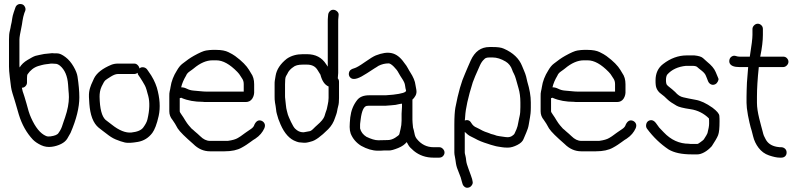

<svg xmlns="http://www.w3.org/2000/svg" viewBox="-20 -738 3899 939"><path d="M87 -309C94 -309 99 -311 104 -316C109 -321 112 -327 112 -334V-356C112 -366 113 -372 115 -375C128 -394 145 -408 167 -415L185 -420C192 -422 199 -423 206 -424C213 -425 218 -425 222 -426C226 -427 230 -427 235 -427C240 -427 246 -426 252 -426C258 -426 265 -423 273 -417C297 -397 310 -366 313 -324C314 -315 314 -305 315 -295C316 -285 317 -274 317 -263C317 -234 311 -201 298 -163C295 -153 290 -142 286 -128C282 -114 276 -101 267 -89C262 -79 248 -74 227 -71C219 -70 212 -70 205 -73C177 -85 153 -115 132 -162C128 -171 124 -181 120 -194C116 -207 113 -219 110 -230C107 -241 103 -253 100 -264C97 -275 93 -284 91 -291C89 -298 88 -304 87 -309ZM196 -474C178 -470 164 -468 154 -465C144 -462 132 -455 115 -445C98 -435 85 -423 76 -408C75 -413 75 -418 75 -422V-545C75 -556 79 -577 85 -606C87 -614 88 -623 90 -636C92 -649 95 -662 99 -674L103 -684C106 -691 105 -698 102 -704C99 -710 95 -715 88 -717C81 -719 74 -719 68 -716C62 -713 58 -708 56 -703C54 -698 51 -689 47 -677C43 -665 41 -656 40 -649C39 -642 38 -636 37 -630C36 -624 34 -618 33 -612C32 -606 31 -598 28 -587C25 -576 24 -562 24 -545V-413C24 -401 25 -383 28 -360C31 -337 33 -321 34 -312C35 -303 38 -293 41 -282C44 -271 48 -261 51 -250C54 -239 58 -228 61 -216C64 -204 68 -191 72 -178C87 -129 110 -88 141 -55C151 -45 164 -36 181 -28C198 -20 215 -18 232 -20C249 -22 265 -27 279 -34C293 -41 303 -50 309 -60C315 -70 320 -79 325 -88C354 -155 368 -213 368 -262C368 -291 365 -325 359 -364C357 -377 351 -393 340 -412C329 -431 316 -447 300 -459C284 -471 271 -477 260 -477C249 -477 241 -477 235 -478Z M662 -403C661 -410 658 -415 653 -420C648 -425 643 -427 636 -427H556C545 -427 534 -425 524 -421C481 -403 453 -381 440 -355C435 -344 430 -334 426 -324C422 -314 418 -302 416 -288C414 -274 415 -255 417 -230C419 -205 423 -181 431 -160C439 -139 450 -124 462 -114C474 -104 487 -95 501 -84C515 -73 529 -63 546 -56C563 -49 578 -44 591 -41C604 -38 625 -39 654 -44C683 -49 707 -64 725 -88C736 -103 747 -130 756 -171C765 -212 762 -258 747 -310C739 -335 726 -362 706 -389L699 -399C695 -404 689 -408 681 -409C673 -410 667 -408 662 -403ZM653 -382C653 -377 655 -372 658 -369L665 -359C669 -353 673 -347 677 -340C681 -333 685 -326 688 -321C691 -316 694 -308 697 -298C700 -288 702 -278 705 -269C713 -239 712 -200 701 -154C698 -141 691 -129 681 -115C671 -101 651 -93 623 -90C595 -87 562 -100 526 -129C517 -136 507 -144 496 -152C478 -169 468 -206 467 -265C467 -281 469 -298 477 -315C485 -332 491 -342 496 -346C501 -350 510 -356 523 -364C536 -372 547 -376 556 -376H636C642 -376 648 -378 653 -382Z M971 -240C977 -239 983 -239 990 -239H1182C1196 -239 1207 -245 1214 -256C1221 -267 1224 -280 1223 -294V-326C1223 -348 1218 -366 1207 -381L1198 -396C1186 -416 1164 -439 1130 -464C1122 -470 1111 -476 1097 -483C1083 -490 1063 -494 1038 -494H1019C1011 -494 1001 -493 988 -491C975 -489 955 -480 928 -465C918 -459 909 -454 901 -448C893 -442 884 -435 873 -427C862 -419 853 -407 845 -393C829 -368 818 -340 814 -312C813 -306 812 -299 810 -292C808 -285 808 -277 808 -267V-194C808 -178 813 -164 824 -151C827 -147 831 -141 836 -133C841 -125 845 -117 849 -110C860 -93 886 -68 925 -34C949 -10 976 2 1007 2H1078C1113 2 1141 -4 1162 -16C1179 -25 1193 -35 1204 -43C1215 -51 1223 -57 1229 -60C1250 -74 1264 -91 1273 -111C1276 -119 1277 -126 1274 -133C1271 -140 1266 -144 1260 -147C1245 -153 1233 -147 1224 -128C1222 -120 1216 -113 1207 -107C1198 -101 1190 -96 1185 -92C1180 -88 1173 -84 1167 -79C1161 -74 1153 -69 1143 -63C1133 -57 1117 -52 1094 -49H1007C990 -49 974 -57 959 -72C955 -76 950 -80 946 -84C942 -88 937 -91 932 -96C927 -101 922 -105 917 -109C913 -114 908 -119 903 -125C898 -131 892 -139 886 -149C880 -159 874 -169 868 -177C862 -185 859 -191 859 -194V-258L867 -260C868 -260 868 -260 868 -259C898 -246 933 -240 971 -240ZM866 -311C870 -329 878 -348 890 -368C893 -376 899 -383 908 -389C917 -395 923 -400 927 -403C959 -430 990 -443 1019 -443H1038C1070 -443 1104 -424 1141 -386C1148 -379 1152 -373 1155 -368C1158 -363 1162 -358 1166 -351C1170 -344 1172 -336 1172 -326V-290H990C979 -290 969 -291 959 -292C949 -293 938 -294 926 -295C914 -296 904 -299 894 -304C884 -309 875 -311 866 -311Z M1634 -381V-632C1634 -639 1634 -645 1635 -652L1636 -663C1637 -670 1635 -676 1630 -681C1625 -686 1620 -689 1613 -690C1606 -691 1599 -689 1594 -684C1589 -679 1586 -674 1585 -667L1584 -656C1583 -648 1583 -640 1583 -632V-412L1575 -424C1554 -457 1523 -473 1481 -473H1461C1431 -473 1405 -466 1383 -451C1351 -426 1333 -398 1328 -368C1326 -358 1325 -350 1324 -344C1323 -338 1323 -333 1323 -326V-267C1323 -257 1323 -247 1325 -236C1327 -225 1329 -214 1330 -204C1331 -194 1332 -187 1334 -181C1336 -175 1338 -169 1339 -164C1340 -159 1342 -154 1345 -147C1363 -98 1387 -66 1417 -51C1428 -46 1436 -43 1442 -42C1448 -41 1456 -41 1465 -40C1474 -39 1486 -41 1502 -46C1521 -50 1549 -70 1585 -106C1600 -121 1612 -140 1619 -163C1621 -169 1623 -175 1625 -180C1627 -185 1628 -191 1629 -196C1630 -201 1631 -209 1634 -219C1637 -229 1638 -242 1638 -259V-338C1638 -345 1636 -350 1632 -355ZM1465 -91H1463C1448 -91 1435 -97 1423 -109C1418 -114 1411 -125 1403 -142C1395 -159 1390 -171 1388 -177C1386 -183 1385 -189 1383 -196C1381 -203 1379 -213 1378 -226C1377 -239 1376 -248 1375 -254C1374 -260 1374 -265 1374 -270V-326C1374 -346 1375 -359 1379 -366C1383 -373 1387 -379 1390 -386C1396 -395 1404 -403 1413 -409C1423 -418 1439 -422 1461 -422H1481C1506 -422 1523 -413 1534 -394C1541 -382 1546 -375 1547 -373C1555 -342 1568 -323 1587 -315V-259C1587 -247 1585 -236 1583 -227C1581 -218 1580 -212 1579 -208C1578 -204 1577 -199 1575 -195C1573 -191 1571 -182 1567 -170C1563 -158 1551 -143 1531 -126C1525 -121 1518 -114 1511 -107C1504 -100 1497 -96 1492 -96Z M1944 -182V-148C1944 -133 1942 -119 1939 -107C1936 -95 1934 -86 1933 -82C1932 -78 1925 -72 1912 -64C1899 -56 1887 -53 1876 -53L1830 -52C1814 -52 1795 -58 1772 -69C1756 -79 1745 -93 1741 -110V-124C1741 -129 1741 -134 1742 -139C1743 -144 1743 -149 1744 -155C1749 -195 1759 -217 1773 -220C1776 -221 1786 -221 1802 -221H1867L1893 -223C1910 -224 1922 -226 1928 -228C1934 -230 1941 -230 1946 -231V-216ZM1866 -272H1785C1758 -272 1739 -264 1727 -249C1708 -225 1697 -197 1693 -164C1691 -144 1690 -129 1690 -117C1690 -105 1692 -94 1695 -85C1705 -60 1722 -40 1746 -25C1775 -9 1802 -1 1828 -1C1838 -1 1848 -1 1856 -2H1883C1893 -2 1907 -6 1927 -14C1947 -22 1960 -32 1969 -43C1970 -41 1973 -37 1977 -29C1981 -21 1990 -12 2004 0C2031 22 2063 33 2100 33H2127C2135 33 2141 31 2146 26C2151 21 2154 15 2154 8C2154 1 2151 -5 2146 -10C2141 -15 2136 -18 2129 -18H2101C2067 -18 2040 -32 2019 -58C2013 -65 2009 -74 2007 -86C2005 -98 2002 -107 2000 -114C1998 -132 1997 -145 1997 -153V-251C2002 -255 2007 -261 2012 -270C2017 -279 2018 -289 2016 -300C2014 -311 2013 -318 2012 -322C2010 -341 2001 -362 1986 -385C1983 -390 1979 -396 1975 -404C1971 -412 1965 -421 1956 -432C1938 -458 1918 -473 1896 -478C1874 -483 1849 -479 1818 -467C1806 -462 1788 -451 1764 -434C1740 -417 1723 -407 1712 -404C1701 -401 1692 -396 1689 -389C1686 -382 1685 -376 1687 -369C1689 -362 1694 -357 1700 -354C1706 -351 1716 -351 1728 -355C1740 -359 1755 -367 1775 -380C1795 -393 1807 -401 1812 -404C1817 -407 1824 -411 1831 -416C1847 -424 1863 -428 1881 -428C1887 -428 1896 -422 1906 -412C1916 -402 1924 -392 1929 -382C1934 -372 1941 -362 1948 -351C1955 -340 1960 -330 1961 -320C1962 -310 1964 -302 1966 -295C1966 -286 1945 -280 1903 -275Z M2253 -149C2254 -152 2254 -158 2255 -169C2257 -206 2269 -262 2292 -335C2296 -347 2308 -376 2328 -420C2334 -433 2341 -442 2348 -448C2352 -454 2361 -457 2374 -457H2389C2410 -457 2431 -450 2453 -437C2468 -428 2479 -414 2485 -396C2487 -390 2489 -385 2493 -378C2497 -371 2500 -362 2503 -352C2506 -342 2510 -326 2516 -306C2522 -286 2525 -262 2525 -237V-214C2525 -196 2524 -181 2521 -169C2520 -163 2517 -153 2515 -140C2513 -127 2510 -115 2506 -106C2502 -97 2499 -91 2497 -86C2495 -81 2490 -77 2484 -73C2478 -69 2470 -67 2463 -67C2456 -67 2449 -68 2443 -69C2437 -70 2430 -71 2422 -72C2414 -73 2405 -75 2396 -79L2381 -83C2376 -85 2370 -88 2363 -90C2356 -92 2348 -95 2340 -99L2325 -107C2320 -109 2316 -111 2311 -114C2300 -118 2291 -126 2284 -138C2277 -150 2266 -153 2253 -149ZM2253 -93C2263 -83 2273 -75 2282 -71C2291 -67 2297 -64 2302 -61C2321 -50 2342 -42 2365 -35L2380 -30C2385 -29 2392 -27 2398 -25C2404 -23 2410 -22 2416 -21C2422 -20 2429 -19 2435 -18C2441 -17 2451 -16 2463 -16C2479 -16 2494 -21 2510 -29C2526 -37 2536 -47 2540 -57C2544 -67 2549 -78 2554 -90C2559 -102 2564 -115 2566 -129C2568 -143 2570 -154 2572 -164C2574 -174 2576 -190 2576 -212V-237C2576 -269 2570 -302 2559 -338C2557 -346 2555 -355 2553 -364C2551 -373 2547 -382 2543 -392C2539 -402 2535 -410 2533 -416C2519 -451 2490 -480 2444 -500C2431 -506 2413 -508 2389 -508H2374C2332 -508 2302 -486 2282 -442C2271 -416 2261 -395 2254 -377C2237 -340 2221 -285 2207 -211C2204 -194 2202 -166 2202 -128V8C2202 14 2203 21 2205 30C2207 39 2208 49 2210 62C2212 75 2217 90 2224 106C2231 122 2236 137 2239 151L2242 161C2244 168 2248 173 2254 177C2260 181 2266 181 2273 179C2280 177 2284 173 2288 167C2292 161 2293 155 2291 148L2289 138C2287 131 2285 126 2283 120C2281 114 2277 103 2271 87C2265 71 2261 58 2260 48C2259 38 2258 30 2256 23C2254 16 2253 11 2253 8Z M2787 -240C2793 -239 2799 -239 2806 -239H2998C3012 -239 3023 -245 3030 -256C3037 -267 3040 -280 3039 -294V-326C3039 -348 3034 -366 3023 -381L3014 -396C3002 -416 2980 -439 2946 -464C2938 -470 2927 -476 2913 -483C2899 -490 2879 -494 2854 -494H2835C2827 -494 2817 -493 2804 -491C2791 -489 2771 -480 2744 -465C2734 -459 2725 -454 2717 -448C2709 -442 2700 -435 2689 -427C2678 -419 2669 -407 2661 -393C2645 -368 2634 -340 2630 -312C2629 -306 2628 -299 2626 -292C2624 -285 2624 -277 2624 -267V-194C2624 -178 2629 -164 2640 -151C2643 -147 2647 -141 2652 -133C2657 -125 2661 -117 2665 -110C2676 -93 2702 -68 2741 -34C2765 -10 2792 2 2823 2H2894C2929 2 2957 -4 2978 -16C2995 -25 3009 -35 3020 -43C3031 -51 3039 -57 3045 -60C3066 -74 3080 -91 3089 -111C3092 -119 3093 -126 3090 -133C3087 -140 3082 -144 3076 -147C3061 -153 3049 -147 3040 -128C3038 -120 3032 -113 3023 -107C3014 -101 3006 -96 3001 -92C2996 -88 2989 -84 2983 -79C2977 -74 2969 -69 2959 -63C2949 -57 2933 -52 2910 -49H2823C2806 -49 2790 -57 2775 -72C2771 -76 2766 -80 2762 -84C2758 -88 2753 -91 2748 -96C2743 -101 2738 -105 2733 -109C2729 -114 2724 -119 2719 -125C2714 -131 2708 -139 2702 -149C2696 -159 2690 -169 2684 -177C2678 -185 2675 -191 2675 -194V-258L2683 -260C2684 -260 2684 -260 2684 -259C2714 -246 2749 -240 2787 -240ZM2682 -311C2686 -329 2694 -348 2706 -368C2709 -376 2715 -383 2724 -389C2733 -395 2739 -400 2743 -403C2775 -430 2806 -443 2835 -443H2854C2886 -443 2920 -424 2957 -386C2964 -379 2968 -373 2971 -368C2974 -363 2978 -358 2982 -351C2986 -344 2988 -336 2988 -326V-290H2806C2795 -290 2785 -291 2775 -292C2765 -293 2754 -294 2742 -295C2730 -296 2720 -299 2710 -304C2700 -309 2691 -311 2682 -311Z M3349 -35C3302 -35 3261 -54 3226 -91C3217 -101 3209 -109 3204 -114C3199 -121 3194 -128 3188 -136C3182 -144 3175 -149 3168 -150C3161 -151 3154 -149 3149 -145C3144 -141 3141 -135 3140 -128C3139 -121 3140 -115 3144 -109C3175 -67 3211 -33 3250 -7C3277 9 3314 17 3363 17H3391C3400 17 3411 14 3424 7C3437 0 3449 -10 3461 -23C3476 -46 3487 -64 3492 -77C3497 -90 3499 -112 3499 -145C3499 -153 3499 -162 3498 -172C3497 -182 3486 -195 3465 -211C3434 -233 3406 -246 3381 -250C3356 -254 3337 -259 3322 -262C3307 -265 3294 -274 3282 -288C3271 -298 3262 -306 3255 -311C3248 -316 3243 -321 3241 -324C3239 -327 3237 -334 3237 -346C3237 -358 3239 -367 3243 -373C3265 -398 3296 -412 3335 -416H3365C3378 -416 3386 -414 3390 -410C3394 -406 3402 -400 3412 -392C3422 -384 3429 -376 3432 -368C3435 -360 3439 -352 3442 -343C3445 -334 3451 -328 3458 -325C3465 -322 3472 -323 3478 -326C3484 -329 3488 -334 3491 -340C3494 -346 3495 -351 3493 -355L3480 -386C3473 -403 3459 -419 3438 -436C3433 -440 3426 -447 3418 -454C3410 -461 3396 -465 3376 -467H3338C3298 -467 3259 -453 3223 -425C3198 -406 3186 -379 3186 -345C3186 -337 3186 -329 3187 -322C3189 -303 3200 -287 3218 -275C3224 -271 3232 -264 3243 -253C3254 -242 3270 -232 3289 -221C3299 -215 3322 -209 3357 -204C3392 -199 3423 -183 3447 -159C3448 -155 3448 -146 3448 -134C3448 -122 3445 -106 3440 -87C3439 -83 3433 -73 3422 -56C3420 -53 3414 -49 3406 -43C3398 -37 3393 -34 3391 -34H3363C3358 -34 3354 -34 3349 -35Z M3711 -567V-596C3711 -603 3709 -609 3704 -614C3699 -619 3693 -622 3686 -622C3679 -622 3673 -619 3668 -614C3663 -609 3660 -603 3660 -596V-567C3660 -551 3656 -516 3647 -461H3596C3591 -461 3585 -462 3579 -464C3573 -466 3567 -466 3561 -463C3555 -460 3550 -455 3548 -448C3546 -441 3546 -434 3549 -428C3555 -416 3571 -410 3596 -410H3639L3633 -334C3632 -307 3631 -284 3631 -265V-235C3631 -221 3633 -201 3638 -174C3643 -147 3648 -128 3651 -116C3654 -107 3658 -93 3663 -72C3668 -51 3677 -32 3690 -15C3703 2 3720 15 3741 22C3762 29 3779 33 3794 33H3801C3808 33 3815 31 3820 26C3825 21 3827 15 3827 8C3827 1 3825 -5 3820 -10C3815 -15 3808 -18 3801 -18H3794C3791 -18 3786 -19 3779 -20C3752 -25 3734 -38 3724 -58L3716 -74C3714 -78 3712 -86 3709 -98C3706 -110 3700 -130 3693 -159C3686 -188 3682 -213 3682 -235V-265C3682 -305 3685 -353 3691 -410H3810C3817 -410 3823 -413 3828 -418C3833 -423 3836 -429 3836 -436C3836 -443 3833 -449 3828 -454C3823 -459 3817 -461 3810 -461H3698C3707 -504 3711 -540 3711 -567Z"/></svg>

Font: AppleStorm
Style: Rg
Weight: 400
Foundry: Cannot Into Space Fonts
Version: Version 1.01